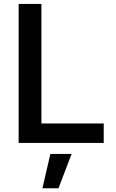

<svg xmlns="http://www.w3.org/2000/svg" viewBox="-20 -748 605 1005"><path d="M77.6 0V-727.5H196.8V-101.6H522.9V0ZM202.1 237.3 243.7 57.6H355L286.1 237.3Z"/></svg>

Font: Inter
Style: 540
Weight: 540
Designer: Rasmus Andersson
Foundry: rsms
Version: Version 4.001;git-66647c0bb